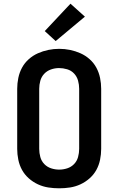

<svg xmlns="http://www.w3.org/2000/svg" viewBox="-20 -1010 640 1038"><path d="M300 8Q270 8 241 3.5Q212 -1 185 -13.5Q158 -26 135.5 -46Q113 -66 99 -91.5Q85 -117 79 -146.5Q73 -176 73 -205V-530Q73 -559 79 -588.5Q85 -618 99 -644Q113 -670 135.5 -690Q158 -710 185 -722Q212 -734 241 -740Q270 -746 300 -746Q330 -746 359 -740Q388 -734 415 -722Q442 -710 464.5 -690Q487 -670 501 -644Q515 -618 521 -588.5Q527 -559 527 -530V-205Q527 -176 521 -146.5Q515 -117 501 -91.5Q487 -66 464.5 -46Q442 -26 415 -13.5Q388 -1 359 3.5Q330 8 300 8ZM300 -93Q322 -93 343.5 -100Q365 -107 380.5 -123Q396 -139 402 -161Q408 -183 408 -205V-530Q408 -552 402 -574Q396 -596 380.5 -612.5Q365 -629 343 -635.5Q321 -642 299 -642Q277 -642 255.5 -634.5Q234 -627 219 -611Q204 -595 198 -573.5Q192 -552 192 -530V-205Q192 -183 198 -161Q204 -139 219.5 -123Q235 -107 256.5 -100Q278 -93 300 -93ZM281 -788 222 -842 361 -990 439 -920Z"/></svg>

Font: Iosevka Custom Extended
Style: Bold
Weight: 700
Width: 7
Monospace: yes
Designer: Belleve Invis
Foundry: Belleve Invis
Version: Version 11.2.4; ttfautohint (v1.8.4)